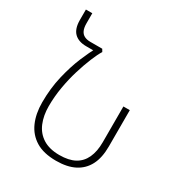

<svg xmlns="http://www.w3.org/2000/svg" viewBox="-181 -881 945 1013"><g transform="rotate(30 291.5 -375.0)"><path d="M309 10Q233 10 185.5 -19Q138 -48 115 -100Q92 -152 92 -221H132Q132 -164 150.5 -119.5Q169 -75 208.5 -50Q248 -25 309 -25Q366 -25 402 -44.5Q438 -64 456 -103Q474 -142 474 -198V-416H513V-195Q513 -126 489.5 -81Q466 -36 421 -13Q376 10 309 10ZM225 -624 234 -609 213 -593H145Q98 -593 72.5 -618Q47 -643 47 -697V-760H86V-698Q86 -672 93.5 -655.5Q101 -639 116 -631.5Q131 -624 152 -624ZM132 -221H92Q92 -307 110 -382.5Q128 -458 152.5 -516.5Q177 -575 197 -609H234Q219 -585 201.5 -542.5Q184 -500 168 -447.5Q152 -395 142 -337Q132 -279 132 -221Z"/></g></svg>

Font: Noto Sans Armenian ExtraLight
Style: Regular
Weight: 250
Designer: Monotype Design Team
Foundry: Monotype Imaging Inc.
Version: Version 2.007